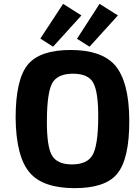

<svg xmlns="http://www.w3.org/2000/svg" viewBox="-20 -962 720 995"><path d="M255 -720 189 -762 307 -942 402 -882ZM444 -720 379 -761 496 -942 591 -882ZM575 -625Q649 -540 650 -339Q651 -137 586 -60Q525 13 367 13Q205 13 136 -65Q63 -147 61 -351Q61 -550 124 -627Q187 -703 346 -703Q505 -703 575 -625ZM251 -532Q224 -483 223 -339Q222 -204 249 -157Q276 -110 353 -110Q432 -110 460 -159Q488 -209 489 -351Q490 -488 462 -535Q436 -580 358 -580Q279 -580 251 -532Z"/></svg>

Font: Taylor Sans Bold LRS
Style: Bold
Weight: 700
Italic angle: -8°
Designer: Natanael Gama
Version: Version 1.001 September 8, 2015